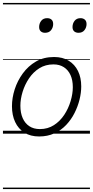

<svg xmlns="http://www.w3.org/2000/svg" viewBox="-20 -905 629 1300"><path d="M245 19Q186 19 145 -7Q104 -33 82.5 -79Q61 -125 61 -186Q61 -242 79.5 -300Q98 -358 134.5 -408Q171 -458 223.5 -488.5Q276 -519 346 -519Q404 -519 445 -494Q486 -469 508 -424.5Q530 -380 530 -320Q530 -277 518.5 -230.5Q507 -184 484.5 -139.5Q462 -95 428 -59Q394 -23 348 -2Q302 19 245 19ZM250 -31Q304 -31 345.5 -58Q387 -85 415 -127.5Q443 -170 458 -220Q473 -270 473 -315Q473 -362 457.5 -396.5Q442 -431 412.5 -450Q383 -469 342 -469Q288 -469 246.5 -443Q205 -417 176.5 -374.5Q148 -332 133 -283Q118 -234 118 -189Q118 -141 133.5 -105.5Q149 -70 178.5 -50.5Q208 -31 250 -31ZM285 -683Q267 -683 256 -693Q245 -703 245 -722Q245 -746 259 -764Q273 -782 299 -782Q318 -782 329 -772Q340 -762 340 -742Q340 -719 326 -701Q312 -683 285 -683ZM512 -683Q493 -683 482 -693Q471 -703 471 -722Q471 -746 485 -764Q499 -782 525 -782Q543 -782 554.5 -772Q566 -762 566 -742Q566 -719 552 -701Q538 -683 512 -683ZM0 365H589V375H0ZM0 -20H589V0H0ZM0 -505H589V-500H0ZM0 -885H589V-875H0Z"/></svg>

Font: Playwrite IS Guides
Style: Regular
Weight: 400
Designer: Veronika Burian, José Scaglione
Foundry: TypeTogether
Version: Version 1.003